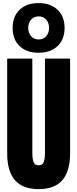

<svg xmlns="http://www.w3.org/2000/svg" viewBox="-20 -1249 514 1276"><path d="M27.8 -230V-859.4H194.8V-236.8Q194.8 -217.3 196 -204.6Q197.3 -191.9 201.2 -178Q205.1 -164.1 213.9 -157.2Q222.7 -150.4 236.8 -150.4Q251 -150.4 260 -157.2Q269 -164.1 272.7 -178Q276.4 -191.9 277.6 -204.3Q278.8 -216.8 278.8 -236.8V-859.4H445.8V-230Q445.8 -111.3 394.5 -51.8Q343.3 7.8 236.8 7.8Q130.4 7.8 79.1 -51.8Q27.8 -111.3 27.8 -230ZM64 -1063.5Q64 -1140.1 110.6 -1184.3Q157.2 -1228.5 236.3 -1228.5Q315.4 -1228.5 362.3 -1184.3Q409.2 -1140.1 409.2 -1063.5Q409.2 -986.8 362.3 -942.6Q315.4 -898.4 236.3 -898.4Q157.2 -898.4 110.6 -942.4Q64 -986.3 64 -1063.5ZM186.3 -1008.8Q205.1 -986.8 236.8 -986.8Q268.6 -986.8 287.4 -1008.8Q306.2 -1030.8 306.2 -1063.5Q306.2 -1096.2 287.4 -1118.2Q268.6 -1140.1 236.8 -1140.1Q205.1 -1140.1 186.3 -1118.2Q167.5 -1096.2 167.5 -1063.5Q167.5 -1030.8 186.3 -1008.8Z"/></svg>

Font: Anton
Style: Regular
Weight: 400
Designer: Vernon Adams, Tural Alisoy
Foundry: Vernon Adams
Version: Version 2.300